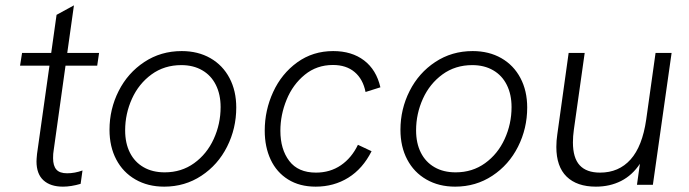

<svg xmlns="http://www.w3.org/2000/svg" viewBox="-20 -691 2576 718"><path d="M116.5 -87.5Q116.5 -95.5 118.5 -115.5L165 -445.5H55L62.5 -493H171.5L191.5 -635.5L256.5 -671L231.5 -493H350.5L343.5 -445.5H225L180.5 -127.5Q178.5 -117 178.5 -99.5Q178.5 -71 190.8 -57Q203 -43 231 -43Q259.5 -43 288.5 -53.5L281.5 -3.5Q245.5 7 215.5 7Q168.5 7 142.5 -16.8Q116.5 -40.5 116.5 -87.5Z M389.5 -205.5Q389.5 -283 423.8 -350.8Q458 -418.5 519.8 -459.2Q581.5 -500 659.5 -500Q720.5 -500 766.8 -473.5Q813 -447 838.2 -399.2Q863.5 -351.5 863.5 -289Q863.5 -210.5 829.2 -142.5Q795 -74.5 733.2 -33.8Q671.5 7 594 7Q533 7 486.5 -19.8Q440 -46.5 414.8 -94.5Q389.5 -142.5 389.5 -205.5ZM596 -46.5Q658.5 -46.5 706 -80.8Q753.5 -115 779.2 -171.2Q805 -227.5 805 -290.5Q805 -338 787.2 -373.5Q769.5 -409 736.2 -428.2Q703 -447.5 658 -447.5Q594.5 -447.5 546.8 -412.8Q499 -378 473.5 -321.8Q448 -265.5 448 -203.5Q448 -155.5 465.8 -120.2Q483.5 -85 516.8 -65.8Q550 -46.5 596 -46.5Z M970 -202.5Q970 -278.5 1001.5 -347Q1033 -415.5 1091.5 -457.8Q1150 -500 1226 -500Q1295.5 -500 1341.5 -465Q1387.5 -430 1402.5 -364.5L1347 -347Q1337.5 -395 1306.2 -421.5Q1275 -448 1225 -448Q1164.5 -448 1119.8 -411.5Q1075 -375 1051.8 -318.2Q1028.5 -261.5 1028.5 -202Q1028.5 -132.5 1061.8 -89Q1095 -45.5 1161.5 -45.5Q1214.5 -45.5 1254.8 -73Q1295 -100.5 1318.5 -149.5L1369.5 -125.5Q1336.5 -60 1282.5 -26.5Q1228.5 7 1160.5 7Q1100.5 7 1057.5 -19.8Q1014.5 -46.5 992.2 -94Q970 -141.5 970 -202.5Z M1477.5 -205.5Q1477.5 -283 1511.8 -350.8Q1546 -418.5 1607.8 -459.2Q1669.5 -500 1747.5 -500Q1808.5 -500 1854.8 -473.5Q1901 -447 1926.2 -399.2Q1951.5 -351.5 1951.5 -289Q1951.5 -210.5 1917.2 -142.5Q1883 -74.5 1821.2 -33.8Q1759.5 7 1682 7Q1621 7 1574.5 -19.8Q1528 -46.5 1502.8 -94.5Q1477.5 -142.5 1477.5 -205.5ZM1684 -46.5Q1746.5 -46.5 1794 -80.8Q1841.5 -115 1867.2 -171.2Q1893 -227.5 1893 -290.5Q1893 -338 1875.2 -373.5Q1857.5 -409 1824.2 -428.2Q1791 -447.5 1746 -447.5Q1682.5 -447.5 1634.8 -412.8Q1587 -378 1561.5 -321.8Q1536 -265.5 1536 -203.5Q1536 -155.5 1553.8 -120.2Q1571.5 -85 1604.8 -65.8Q1638 -46.5 1684 -46.5Z M2060.5 -141.5Q2060.5 -165 2064 -188L2106.5 -493H2166.5L2126 -206Q2122.5 -181.5 2122.5 -158.5Q2122.5 -100.5 2147.8 -73Q2173 -45.5 2224 -45.5Q2294 -45.5 2338 -94.5Q2382 -143.5 2396.5 -243.5L2431.5 -493H2491.5L2421.5 0H2362L2373 -78.5Q2344.5 -35.5 2302.5 -14.2Q2260.5 7 2208.5 7Q2137.5 7 2099 -30.5Q2060.5 -68 2060.5 -141.5Z"/></svg>

Font: HK Grotesk Light
Style: Italic
Weight: 300
Italic angle: -16°
Designer: Alfredo Marco Pradil
Foundry: Hanken Design Co.
Version: Version 3.001